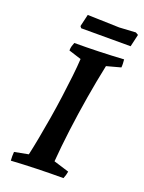

<svg xmlns="http://www.w3.org/2000/svg" viewBox="-151 -870 711 949"><g transform="rotate(20 204.0 -395.5)"><path d="M30 8Q29 -4 29 -15Q29 -26 30 -38L103 -52Q112 -92 122 -145Q132 -198 142 -258Q152 -318 160 -377.5Q168 -437 174 -490Q180 -543 182 -582L116 -603Q116 -616 119 -626.5Q122 -637 126 -646Q191 -646 255.5 -648Q320 -650 385 -654Q386 -643 386.5 -632.5Q387 -622 386 -612L312 -592Q294 -507 278.5 -414.5Q263 -322 251.5 -231.5Q240 -141 234 -63L315 -38Q312 -19 304 0Q232 0 163.5 2Q95 4 30 8ZM133 -726 126 -735 141 -799 308 -794 394 -799 408 -791 393 -726Z"/></g></svg>

Font: Labrada SemiBold
Style: Italic
Weight: 600
Italic angle: -7°
Designer: Mercedes Jáuregui
Foundry: Omnibus-Type Team
Version: Version 1.000; ttfautohint (v1.8.4.7-5d5b)